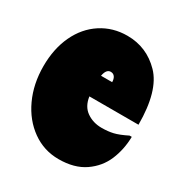

<svg xmlns="http://www.w3.org/2000/svg" viewBox="-138 -647 720 762"><g transform="rotate(30 222.0 -265.5)"><path d="M444 -207Q443 -149 422 -99Q401 -49 354.5 -17Q308 15 236 15Q169 15 115 -23.5Q61 -62 30.5 -128Q0 -194 0 -275Q0 -355 29 -416.5Q58 -478 110.5 -512Q163 -546 229 -546Q318 -546 380.5 -481.5Q443 -417 443 -262H218Q224 -219 253.5 -198.5Q283 -178 322 -178Q351 -178 374.5 -183.5Q398 -189 434 -207ZM217 -356H268Q268 -371 261.5 -380Q255 -389 243 -389Q223 -389 217 -356Z"/></g></svg>

Font: FFF_tuoi-tre Text
Style: Regular
Weight: 700
Designer: bBox Type GmbH
Foundry: bBox Type GmbH
Version: Version 1.001